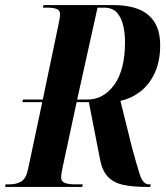

<svg xmlns="http://www.w3.org/2000/svg" viewBox="-54 -734 652 754"><path d="M-34 0 -32 -10H-16Q10 -10 29 -21Q48 -32 56 -69L112 -333H34L36 -343H114L176 -639Q182 -669 182 -676Q182 -694 168 -699Q154 -704 130 -704H114L117 -714H391Q575 -714 575 -557Q575 -493 553.5 -447Q532 -401 496.5 -374Q461 -347 419 -338L464 -156Q481 -93 494 -51.5Q507 -10 530 -10H538L536 0H520Q467 0 430 -8Q393 -16 370.5 -39Q348 -62 339 -107L295 -333H247L193 -82Q186 -50 186 -37Q186 -21 201 -15.5Q216 -10 241 -10H271L269 0ZM288 -343Q353 -343 395 -401.5Q437 -460 437 -569Q437 -600 430.5 -631Q424 -662 406.5 -683Q389 -704 354 -704H329L249 -343Z"/></svg>

Font: Noto Serif Display ExtraCondensed
Style: Bold Italic
Weight: 700
Width: 2
Italic angle: -12°
Designer: Monotype Design Team
Foundry: Monotype Imaging Inc.
Version: Version 2.009